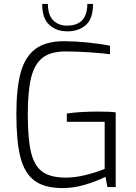

<svg xmlns="http://www.w3.org/2000/svg" viewBox="-20 -949 689 974"><path d="M63 -370Q63 -501 85 -581Q107 -661 159.5 -700.5Q212 -740 305 -740Q358 -740 423.5 -733.5Q489 -727 538 -717V-674Q500 -679 435.5 -683.5Q371 -688 312 -688Q237 -688 196 -656Q155 -624 138 -555.5Q121 -487 121 -368Q121 -242 138 -174Q155 -106 196 -77Q237 -48 315 -48Q361 -48 413.5 -61Q466 -74 511 -92V-331H319V-373Q382 -383 482 -383Q538 -383 567 -379V0H525L515 -52Q469 -29 411.5 -12Q354 5 297 5Q205 5 154.5 -33Q104 -71 83.5 -151.5Q63 -232 63 -370ZM194 -929H223Q223 -873 250 -846Q277 -819 319 -819Q423 -819 423 -929H452Q452 -854 415.5 -822Q379 -790 322 -790Q266 -790 230 -823Q194 -856 194 -929Z"/></svg>

Font: Exo Light
Style: Regular
Weight: 300
Designer: Natanael Gama
Foundry: Natanael Gama
Version: Version 1.500; ttfautohint (v1.6)